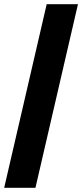

<svg xmlns="http://www.w3.org/2000/svg" viewBox="-33 -733 394 921"><path d="M341 -713 137 168H-13L191 -713Z"/></svg>

Font: Work Sans
Style: Bold Italic
Weight: 700
Italic angle: -13°
Designer: Wei Huang
Foundry: Wei Huang
Version: Version 2.010; ttfautohint (v1.8.3)